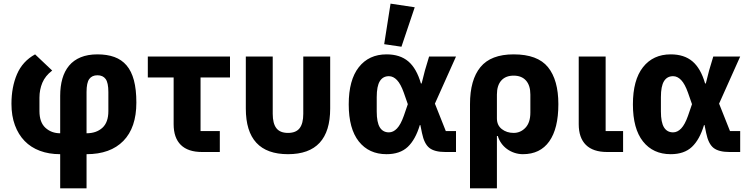

<svg xmlns="http://www.w3.org/2000/svg" viewBox="-20 -836 4125 1056"><path d="M311 12Q249 12 199.5 -6.5Q150 -25 115.5 -60.5Q81 -96 62 -147.5Q43 -199 43 -265Q43 -357 73.5 -428Q104 -499 173 -537L267 -448Q229 -419 213 -381Q197 -343 197 -299V-225Q197 -163 230 -133Q263 -103 311 -103V-309Q311 -361 323 -403Q335 -445 360 -475Q385 -505 424 -521Q463 -537 516 -537Q569 -537 609 -522.5Q649 -508 676 -476.5Q703 -445 716.5 -394.5Q730 -344 730 -272Q730 -134 658.5 -61Q587 12 456 12V200H311ZM456 -103Q510 -103 543 -133Q576 -163 576 -225V-330Q576 -381 561 -401.5Q546 -422 516 -422Q486 -422 471 -401.5Q456 -381 456 -330Z M1091 0Q1014 0 974.5 -39Q935 -78 935 -153V-410H793V-525H1245V-410H1083V-115H1189V0Z M1480 -210Q1480 -157 1500 -131Q1520 -105 1564 -105Q1608 -105 1628 -131Q1648 -157 1648 -210V-525H1796V-239Q1796 12 1564 12Q1332 12 1332 -239V-525H1480Z M1898 0ZM2488 0H2429Q2370 0 2341.5 -22.5Q2313 -45 2301 -104L2292 -148H2289Q2265 -68 2222.5 -28Q2180 12 2106 12Q2009 12 1953.5 -58Q1898 -128 1898 -262Q1898 -396 1953.5 -466.5Q2009 -537 2106 -537Q2180 -537 2225.5 -498.5Q2271 -460 2295 -377H2299L2317 -448L2340 -525H2488L2372 -266L2432 -115H2488ZM2119 -108Q2143 -108 2163.5 -129.5Q2184 -151 2201 -199L2223 -263L2201 -326Q2184 -374 2163.5 -395.5Q2143 -417 2119 -417Q2086 -417 2069 -389.5Q2052 -362 2052 -302V-223Q2052 -163 2069 -135.5Q2086 -108 2119 -108ZM2188 -579 2093 -593 2128 -816 2261 -796Z M2565 -263Q2565 -397 2622.5 -467Q2680 -537 2805 -537Q2937 -537 2994 -466.5Q3051 -396 3051 -263Q3051 -129 3001 -58.5Q2951 12 2856 12Q2832 12 2809.5 4.5Q2787 -3 2768.5 -16.5Q2750 -30 2737 -48.5Q2724 -67 2718 -88H2713V200H2565ZM2805 -105Q2843 -105 2870 -133.5Q2897 -162 2897 -217V-316Q2897 -366 2873 -393Q2849 -420 2805 -420Q2761 -420 2737 -393Q2713 -366 2713 -316V-185Q2713 -147 2740 -126Q2767 -105 2805 -105Z M3407 0H3319Q3242 0 3202.5 -39Q3163 -78 3163 -153V-525H3311V-115H3407Z M4051 0H3992Q3933 0 3904.5 -22.5Q3876 -45 3864 -104L3855 -148H3852Q3828 -68 3785.5 -28Q3743 12 3669 12Q3572 12 3516.5 -58Q3461 -128 3461 -262Q3461 -396 3516.5 -466.5Q3572 -537 3669 -537Q3743 -537 3788.5 -498.5Q3834 -460 3858 -377H3862L3880 -448L3903 -525H4051L3935 -266L3995 -115H4051ZM3682 -108Q3706 -108 3726.5 -129.5Q3747 -151 3764 -199L3786 -263L3764 -326Q3747 -374 3726.5 -395.5Q3706 -417 3682 -417Q3649 -417 3632 -389.5Q3615 -362 3615 -302V-223Q3615 -163 3632 -135.5Q3649 -108 3682 -108Z"/></svg>

Font: Aneliza ExtraBold
Style: Regular
Weight: 800
Designer: Mike Abbink, Paul van der Laan, Pieter van Rosmalen
Foundry: Bold Monday
Version: Version 3.001;September 8, 2019;FontCreator 11.5.0.2425 64-b